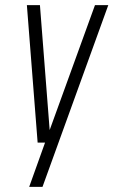

<svg xmlns="http://www.w3.org/2000/svg" viewBox="-20 -557 443 750"><path d="M85 -537 127 0H156L94 173H146L403 -537H351L174 -49L136 -537Z"/></svg>

Font: Secuela ExtLt
Style: Italic
Weight: 200
Italic angle: -8°
Designer: Fernando Haro
Foundry: deFharo
Version: Version 1.704